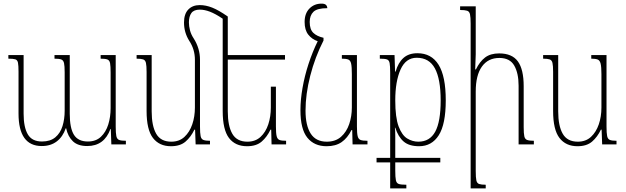

<svg xmlns="http://www.w3.org/2000/svg" viewBox="-20 -795 3447 1057"><path d="M534 -492H617V-98Q617 -62 620.5 -45.5Q624 -29 636 -24.5Q648 -20 673 -20V0H593L590 -85H588Q554 9 460 9Q409 9 381.5 -17Q354 -43 344 -89H342Q326 -42 292.5 -16.5Q259 9 210 9Q82 9 82 -170V-400Q82 -434 79 -449.5Q76 -465 64 -468.5Q52 -472 26 -472V-492H110V-169Q110 -95 133 -55.5Q156 -16 211 -16Q257 -16 284.5 -39Q312 -62 324 -100.5Q336 -139 336 -185V-397Q336 -432 332.5 -447.5Q329 -463 317.5 -467.5Q306 -472 280 -472V-492H364V-169Q364 -90 387 -53Q410 -16 464 -16Q508 -16 535.5 -42Q563 -68 576 -109.5Q589 -151 589 -200V-395Q589 -431 586 -447Q583 -463 571.5 -467.5Q560 -472 534 -472Z M993 -671Q993 -718 1016.5 -742.5Q1040 -767 1080 -767Q1113 -767 1148.5 -753Q1184 -739 1234 -704V-492H1549V-467H1234V-182Q1234 -102 1259 -58.5Q1284 -15 1342 -15Q1386 -15 1414.5 -41.5Q1443 -68 1457 -110.5Q1471 -153 1471 -203V-318H1499V-99Q1499 -62 1503 -45.5Q1507 -29 1518.5 -24.5Q1530 -20 1555 -20V0H1475L1473 -81H1469Q1450 -41 1420.5 -15.5Q1391 10 1340 10Q1275 10 1240.5 -35.5Q1206 -81 1206 -184V-692Q1166 -719 1136 -730.5Q1106 -742 1080 -742Q1047 -742 1033.5 -723Q1020 -704 1020 -672Q1020 -651 1026 -628Q1032 -605 1046 -584Q1081 -529 1081 -466V-99Q1081 -62 1084.5 -45.5Q1088 -29 1100 -24.5Q1112 -20 1136 -20V0H1057L1054 -81H1050Q1031 -41 1001.5 -15.5Q972 10 921 10Q857 10 822 -35.5Q787 -81 787 -184V-399Q787 -433 783.5 -448.5Q780 -464 768 -468Q756 -472 732 -472V-492H815V-182Q815 -102 840 -58.5Q865 -15 923 -15Q967 -15 995.5 -41.5Q1024 -68 1038.5 -110.5Q1053 -153 1053 -203V-466Q1053 -523 1022 -570Q993 -616 993 -671Z M1778 10Q1710 10 1672 -37Q1634 -84 1634 -188Q1634 -246 1645.5 -311.5Q1657 -377 1678.5 -443Q1700 -509 1729 -568Q1697 -579 1677 -604.5Q1657 -630 1657 -674Q1657 -721 1683.5 -748Q1710 -775 1750 -775Q1766 -775 1773.5 -769Q1781 -763 1782 -750Q1726 -750 1705.5 -730Q1685 -710 1685 -674Q1685 -633 1705 -614Q1725 -595 1761 -587V-572Q1714 -480 1688 -378Q1662 -276 1662 -186Q1662 -104 1690.5 -59.5Q1719 -15 1779 -15Q1827 -15 1857.5 -42Q1888 -69 1902.5 -112Q1917 -155 1917 -203V-387Q1917 -427 1913 -445Q1909 -463 1897 -467.5Q1885 -472 1862 -472V-492H1945V-99Q1945 -62 1949 -45.5Q1953 -29 1965 -24.5Q1977 -20 2003 -20V0H1921L1919 -79H1915Q1893 -35 1860.5 -12.5Q1828 10 1778 10Z M2053 99V74H2128V-395Q2128 -431 2125 -447.5Q2122 -464 2110 -468Q2098 -472 2071 -472V-492H2152L2155 -401H2158Q2172 -450 2201 -476Q2230 -502 2278 -502Q2355 -502 2394.5 -438.5Q2434 -375 2434 -243Q2434 -111 2395.5 -50.5Q2357 10 2287 10Q2232 10 2202 -16Q2172 -42 2156 -92H2154Q2156 -78 2156 -46.5Q2156 -15 2156 31V74H2404V99H2156V144Q2156 181 2159.5 197.5Q2163 214 2176 218Q2189 222 2217 222V242H2128V99ZM2283 -15Q2346 -15 2376 -70Q2406 -125 2406 -242Q2406 -359 2374.5 -418Q2343 -477 2274 -477Q2214 -477 2185 -412Q2156 -347 2156 -243Q2156 -148 2174.5 -99Q2193 -50 2222 -32.5Q2251 -15 2283 -15Z M2919 -20V0H2835V-323Q2835 -392 2811 -434Q2787 -476 2729 -476Q2667 -476 2633 -428.5Q2599 -381 2599 -291V146Q2599 183 2602.5 198.5Q2606 214 2618 218Q2630 222 2654 222V242H2571V-665Q2571 -700 2567.5 -716Q2564 -732 2551.5 -736Q2539 -740 2513 -740V-760H2599V-496Q2599 -475 2597.5 -454.5Q2596 -434 2596 -413H2600Q2621 -456 2650.5 -478.5Q2680 -501 2728 -501Q2799 -501 2831 -457Q2863 -413 2863 -320V-95Q2863 -60 2866.5 -44.5Q2870 -29 2882 -24.5Q2894 -20 2919 -20Z M3159 10Q3095 10 3060 -35.5Q3025 -81 3025 -184V-399Q3025 -433 3021.5 -448.5Q3018 -464 3006 -468Q2994 -472 2970 -472V-492H3053V-182Q3053 -102 3078 -58.5Q3103 -15 3161 -15Q3205 -15 3233.5 -41.5Q3262 -68 3276.5 -110.5Q3291 -153 3291 -203V-387Q3291 -427 3286.5 -445Q3282 -463 3270 -467.5Q3258 -472 3235 -472V-492H3319V-99Q3319 -62 3322.5 -45.5Q3326 -29 3338 -24.5Q3350 -20 3374 -20V0H3295L3292 -81H3288Q3269 -41 3239.5 -15.5Q3210 10 3159 10Z"/></svg>

Font: Noto Serif Armenian Condensed Thin
Style: Regular
Weight: 100
Width: 3
Designer: Monotype Design Team
Foundry: Monotype Imaging Inc.
Version: Version 2.008; ttfautohint (v1.8.4.7-5d5b)